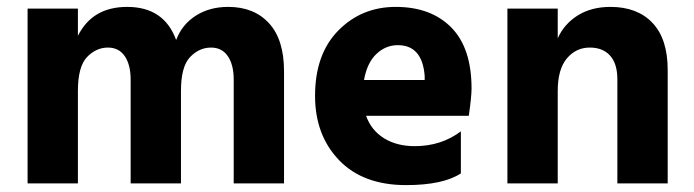

<svg xmlns="http://www.w3.org/2000/svg" viewBox="-20 -532 2012 557"><path d="M804 0H658V-301Q658 -344 641 -369Q624 -394 592 -394Q558 -394 531.5 -366.5Q505 -339 505 -268V0H359V-301Q359 -344 342 -369Q325 -394 293 -394Q259 -394 232.5 -366.5Q206 -339 206 -268V0H60V-507H206V-428Q248 -512 349 -512Q456 -512 491 -416Q508 -461 548 -486.5Q588 -512 642 -512Q717 -512 760.5 -464.5Q804 -417 804 -325Z M1317 -29Q1265 5 1158 5Q1033 5 963.5 -67.5Q894 -140 894 -254Q894 -375 961.5 -443.5Q1029 -512 1128 -512Q1230 -512 1289 -452.5Q1348 -393 1348 -275Q1348 -252 1340 -196H1042Q1057 -154 1094 -131Q1131 -108 1183 -108Q1260 -108 1317 -151ZM1134 -401Q1099 -401 1072 -375.5Q1045 -350 1036 -300H1212V-312Q1205 -401 1134 -401Z M1917 0H1771V-302Q1771 -347 1750 -370.5Q1729 -394 1691 -394Q1651 -394 1624.5 -362.5Q1598 -331 1598 -268V0H1452V-507H1598V-421Q1617 -463 1656.5 -487.5Q1696 -512 1751 -512Q1829 -512 1873 -465.5Q1917 -419 1917 -329Z"/></svg>

Font: Hind Guntur
Style: Bold
Weight: 700
Designer: Manushi Parikh, Hitesh Malaviya
Foundry: Indian Type Foundry
Version: Version 1.002;PS 1.0;hotconv 1.0.86;makeotf.lib2.5.63406; tt